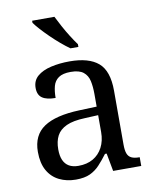

<svg xmlns="http://www.w3.org/2000/svg" viewBox="-86 -832 736 908"><g transform="rotate(-10 281.5 -378.0)"><path d="M205 10Q161 10 125.5 -7.5Q90 -25 70 -60.5Q50 -96 50 -150Q50 -230 106.5 -268Q163 -306 278 -310L361 -313V-373Q361 -409 355 -436.5Q349 -464 329 -480Q309 -496 268 -496Q230 -496 210 -482Q190 -468 183.5 -443.5Q177 -419 177 -387Q135 -387 113.5 -401.5Q92 -416 92 -450Q92 -485 116.5 -506Q141 -527 182 -536.5Q223 -546 272 -546Q364 -546 409.5 -507Q455 -468 455 -373V-114Q455 -86 461 -70.5Q467 -55 481 -48.5Q495 -42 517 -42H520V0H385L369 -86H361Q340 -58 320 -36.5Q300 -15 273.5 -2.5Q247 10 205 10ZM228 -52Q269 -52 298.5 -69Q328 -86 344.5 -117.5Q361 -149 361 -191V-272L297 -269Q240 -267 207.5 -252Q175 -237 161 -210.5Q147 -184 147 -145Q147 -114 156 -93.5Q165 -73 183 -62.5Q201 -52 228 -52ZM287 -606Q267 -620 244 -639.5Q221 -659 198.5 -681Q176 -703 158 -723Q140 -743 131 -756V-766H238Q249 -744 263.5 -717Q278 -690 294.5 -664Q311 -638 325 -619V-606Z"/></g></svg>

Font: Noto Serif Gurmukhi
Style: Regular
Weight: 400
Designer: Vaibhav Singh and the Monotype Design Team
Foundry: Monotype Imaging Inc.
Version: Version 2.003